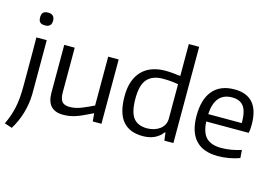

<svg xmlns="http://www.w3.org/2000/svg" viewBox="-124 -1073 2238 1557"><g transform="rotate(15 995.5 -294.0)"><path d="M117 -652Q88 -652 75.5 -665Q63 -678 63 -705Q63 -733 75.5 -746Q88 -759 117 -759Q172 -759 172 -705Q172 -652 117 -652ZM9 199Q27 163 39.5 127Q52 91 60.5 52Q69 13 73 -31Q77 -75 77 -128Q77 -132 77 -161Q77 -190 77 -232Q77 -274 77 -323Q77 -372 77 -416.5Q77 -461 76.5 -495Q76 -529 76 -540H163V-86Q161 -3 138 74.5Q115 152 73 220Z M447 10Q310 10 310 -138V-540H398V-166Q398 -112 417 -88.5Q436 -65 481 -65Q529 -65 580 -85.5Q631 -106 679 -130V-540H767V0H694L688 -66H684Q643 -46 612 -31.5Q581 -17 554.5 -8Q528 1 502.5 5.5Q477 10 447 10Z M1114 10Q1004 10 947 -57Q890 -124 890 -266Q890 -338 909 -391Q928 -444 963 -479.5Q998 -515 1047.5 -532.5Q1097 -550 1157 -550Q1192 -550 1224 -546.5Q1256 -543 1284 -540V-808H1371V0H1295L1287 -66H1281Q1225 10 1114 10ZM1134 -60Q1164 -60 1191 -68.5Q1218 -77 1239 -92.5Q1260 -108 1272 -130.5Q1284 -153 1284 -182V-471Q1257 -476 1224.5 -479Q1192 -482 1156 -482Q1068 -482 1024 -433Q980 -384 980 -270Q980 -157 1017 -108.5Q1054 -60 1134 -60Z M1745 9Q1621 9 1558 -59.5Q1495 -128 1495 -263Q1495 -402 1557.5 -475.5Q1620 -549 1739 -549Q1946 -549 1946 -308Q1946 -262 1939 -238H1583Q1588 -144 1629.5 -103Q1671 -62 1756 -62Q1794 -62 1837 -69Q1880 -76 1922 -90L1927 -23Q1887 -8 1838.5 0.5Q1790 9 1745 9ZM1737 -481Q1593 -481 1583 -300H1865Q1865 -398 1834 -439.5Q1803 -481 1737 -481Z"/></g></svg>

Font: Encode Sans
Style: Regular
Weight: 400
Designer: Pablo Impallari, Andres Torresi
Foundry: Pablo Impallari, Andres Torresi
Version: Version 1.000; ttfautohint (v1.00) -l 8 -r 50 -G 200 -x 14 -